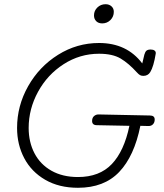

<svg xmlns="http://www.w3.org/2000/svg" viewBox="-20 -893 776 911"><path d="M116 -286Q116 -219 143.5 -166Q171 -113 224 -83Q277 -53 350 -53Q452 -53 510.5 -114.5Q569 -176 594 -296L440 -299Q417 -299 417 -319Q417 -334 426 -342Q435 -350 447 -350L691 -345Q714 -345 714 -326Q714 -312 706 -303.5Q698 -295 685 -295L646 -296Q617 -152 545.5 -77Q474 -2 350 -2Q260 -2 194.5 -40Q129 -78 95 -142.5Q61 -207 61 -286Q61 -391 113.5 -484Q166 -577 255.5 -633Q345 -689 450 -689Q582 -689 655 -592Q660 -611 665 -634Q669 -648 675.5 -653Q682 -658 695 -658Q707 -658 713.5 -653Q720 -648 719 -639Q709 -577 693 -551Q682 -533 660 -533Q651 -533 644.5 -536.5Q638 -540 629 -550Q590 -593 552 -615.5Q514 -638 450 -638Q359 -638 282 -588.5Q205 -539 160.5 -457.5Q116 -376 116 -286ZM426 -820Q426 -842 442 -857.5Q458 -873 481 -873Q498 -873 509 -863Q520 -853 520 -837Q520 -814 504 -798Q488 -782 465 -782Q447 -782 436.5 -792.5Q426 -803 426 -820Z"/></svg>

Font: Mali Light
Style: Italic
Weight: 300
Italic angle: -10°
Version: Version 1.000; ttfautohint (v1.6)